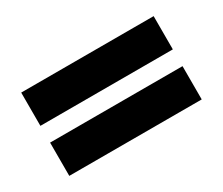

<svg xmlns="http://www.w3.org/2000/svg" viewBox="-63 -507 655 565"><g transform="rotate(-30 265.0 -224.5)"><path d="M40 -366H490V-253H40ZM40 -196H490V-83H40Z"/></g></svg>

Font: Lalezar
Style: Regular
Weight: 400
Designer: Borna Izadpanah
Foundry: Borna Izadpanah
Version: Version 1.003